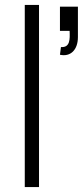

<svg xmlns="http://www.w3.org/2000/svg" viewBox="-20 -755 336 775"><path d="M80 0H137.5V-735H80ZM222 -534C264 -524.5 294.5 -553 294.5 -605.5V-728H222V-630.5H261C262.5 -596 263 -562.5 226 -565Z"/></svg>

Font: Eudonet Light
Style: Regular
Weight: 300
Designer: Mikhail Sharanda
Foundry: Mikhail Sharanda
Version: Version 4.503;Glyphs 3.1.2 (3151)